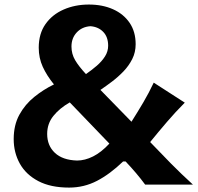

<svg xmlns="http://www.w3.org/2000/svg" viewBox="-20 -825 885 858"><path d="M288.8 13.3Q355.6 13.3 413.6 -16.9Q471.6 -47 530 -103.4H541.3Q565.8 -77.5 588 -51.4Q610.2 -25.2 628.7 0H842.2Q790.4 -47.3 743.2 -95Q696.1 -142.7 651 -190.2Q688.4 -236.3 726.3 -280.4Q764.1 -324.6 805.7 -366.3L667 -455.7Q645.3 -409.6 620.1 -366.9Q594.9 -324.2 567.5 -281L428.8 -423.2Q453.4 -439.9 480.8 -460.6Q508.1 -481.3 532.1 -506.3Q556 -531.3 571.1 -561.4Q586.2 -591.4 586.2 -627.5Q586.2 -683.3 559.3 -722.9Q532.4 -762.5 485.2 -783.6Q438 -804.7 377.1 -804.7Q315.5 -804.7 264.5 -782.4Q213.5 -760.2 183.3 -717.3Q153.1 -674.5 153.1 -611.9Q153.1 -565.9 171.1 -526.4Q189.2 -487 221.1 -447.7Q174.3 -425.1 133.2 -391.9Q92 -358.7 66.6 -312.4Q41.2 -266.1 41.2 -203.4Q41.2 -143 68.7 -93.7Q96.2 -44.5 151.4 -15.6Q206.5 13.3 288.8 13.3ZM468.8 -183.3Q432.5 -144.2 395.9 -125.9Q359.4 -107.6 324.2 -107.6Q259.5 -109.6 225.2 -142Q190.8 -174.4 190.8 -226.5Q190.8 -272.5 218.6 -307Q246.5 -341.6 291.8 -367.4ZM364.1 -493.9Q331.7 -528.9 315.6 -556.4Q299.4 -584 299.4 -617Q299.4 -654.7 322.8 -679.9Q346.2 -705.2 384 -707.9Q419.4 -705.2 441.3 -682.5Q463.3 -659.9 463.3 -620.7Q463.3 -595.2 449.2 -573Q435.1 -550.7 412.5 -531.2Q389.8 -511.7 364.1 -493.9Z"/></svg>

Font: Pinar-VF-FD
Style: Regular
Weight: 300
Designer: Amin Abedi
Version: Version 3.0